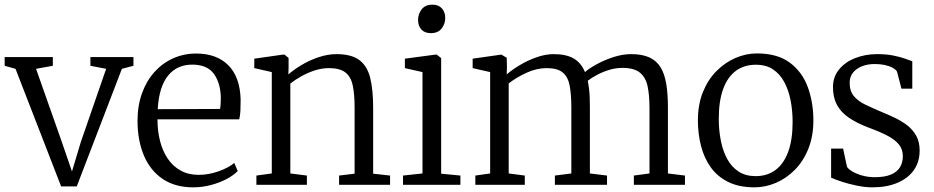

<svg xmlns="http://www.w3.org/2000/svg" viewBox="-22 -792 4002 823"><path d="M240 7 44.5 -497 -2 -510V-547.5H204.5V-510L132.5 -497L241.5 -188L286.5 -57L324.5 -183.5L433 -497L365.5 -510V-547.5H550V-510L500.5 -497L307 7Z M806 11Q728.5 11 675.2 -25Q622 -61 594.8 -125.5Q567.5 -190 567.5 -274.5Q567.5 -339.5 586.8 -392.5Q606 -445.5 640.2 -483.5Q674.5 -521.5 720.2 -542Q766 -562.5 818.5 -562.5Q906.5 -562.5 956.5 -512.5Q1006.5 -462.5 1009.5 -366.5Q1009.5 -338 1008.5 -317.2Q1007.5 -296.5 1003.5 -280.5H653Q653 -231 664 -187.8Q675 -144.5 697 -112Q719 -79.5 752.2 -61Q785.5 -42.5 829.5 -42.5Q872.5 -42.5 915.8 -58Q959 -73.5 982 -93.5L997 -59Q978 -39.5 947.8 -23.8Q917.5 -8 880.5 1.5Q843.5 11 806 11ZM654 -324 921.5 -325Q923 -333.5 923.8 -346.8Q924.5 -360 924.5 -369Q924.5 -432.5 896 -473.8Q867.5 -515 802 -515Q770.5 -515 744.8 -503.8Q719 -492.5 699.5 -469.2Q680 -446 668.5 -410Q657 -374 654 -324Z M1143 -48.5V-483L1068 -500V-540.5L1191 -558H1197.5L1215 -543.5V-500L1214 -473Q1235.5 -492 1269.2 -512.5Q1303 -533 1342.8 -546.5Q1382.5 -560 1420 -560Q1484 -560 1518 -534.8Q1552 -509.5 1564.8 -458.5Q1577.5 -407.5 1577.5 -330V-47.5L1650 -39.5V0H1431.5V-39.5L1498 -47.5V-330.5Q1498 -387 1490.2 -424.8Q1482.5 -462.5 1458.8 -481.2Q1435 -500 1388 -500Q1358.5 -500 1328.5 -490.5Q1298.5 -481 1271 -465.8Q1243.5 -450.5 1222.5 -434V-48.5L1293.5 -39.5V0H1077V-39.5Z M1705.5 0V-39.5L1789 -48.5V-483L1713.5 -500V-540.5L1845 -558H1850L1869 -543V-47.5L1951.5 -39.5V0ZM1824.5 -650Q1798 -650 1784 -665.8Q1770 -681.5 1770 -707Q1770 -732 1785.5 -752Q1801 -772 1831 -772H1832Q1858 -772 1872.2 -756Q1886.5 -740 1886.5 -715Q1886.5 -689.5 1871 -669.8Q1855.5 -650 1825.5 -650Z M2015.5 0V-39.5L2079 -48.5V-483L2004 -500V-540.5L2127 -558L2150 -544.5L2151 -506L2150 -473Q2171.5 -492 2205 -512.2Q2238.5 -532.5 2277 -546.2Q2315.5 -560 2351.5 -560Q2404.5 -560 2436.8 -541.5Q2469 -523 2485.5 -483Q2503.5 -499 2536.5 -517Q2569.5 -535 2608.2 -547.5Q2647 -560 2683 -560Q2730.5 -560 2761.2 -546Q2792 -532 2809.2 -504Q2826.5 -476 2833.8 -433Q2841 -390 2841 -331.5V-48.5L2914 -39.5V0H2695V-39.5L2762 -48.5V-328.5Q2762 -384.5 2753.8 -422.8Q2745.5 -461 2720.5 -481Q2695.5 -501 2646 -501Q2618.5 -501 2591.2 -493Q2564 -485 2539.5 -472.2Q2515 -459.5 2497.5 -446Q2500.5 -431 2502.8 -412.8Q2505 -394.5 2505.8 -373.8Q2506.5 -353 2506.5 -330V-48.5L2580 -39.5V0H2356.5V-39.5L2427 -48.5V-330.5Q2427 -386.5 2420 -424.2Q2413 -462 2390.5 -481Q2368 -500 2321 -500Q2278 -500 2234.2 -479.8Q2190.5 -459.5 2158.5 -434.5V-48.5L2227.5 -39.5V0Z M2969.5 -276Q2969.5 -344 2991 -397.2Q3012.5 -450.5 3049 -487.2Q3085.5 -524 3130.5 -543.5Q3175.5 -563 3222.5 -563Q3310.5 -563 3363.8 -523.2Q3417 -483.5 3440.8 -418Q3464.5 -352.5 3464.5 -276Q3464.5 -208.5 3443.2 -155Q3422 -101.5 3385.5 -64.5Q3349 -27.5 3304 -8.2Q3259 11 3212 11Q3146 11 3099.5 -12Q3053 -35 3024.5 -75Q2996 -115 2982.8 -166.8Q2969.5 -218.5 2969.5 -276ZM3217 -37Q3266.5 -37 3302 -63.2Q3337.5 -89.5 3356.5 -141.2Q3375.5 -193 3375.5 -269Q3375.5 -318 3366.8 -362.2Q3358 -406.5 3339.5 -440.8Q3321 -475 3291.2 -494.8Q3261.5 -514.5 3218 -514.5Q3168 -514.5 3132.5 -488.5Q3097 -462.5 3078 -411Q3059 -359.5 3059 -283Q3059 -233.5 3067.8 -189.2Q3076.5 -145 3095.2 -110.5Q3114 -76 3144.2 -56.5Q3174.5 -37 3217 -37Z M3718 11Q3686.5 11 3651.2 3.8Q3616 -3.5 3586.2 -13.2Q3556.5 -23 3540.5 -30.5V-155H3592L3608.5 -77Q3614.5 -67 3632.5 -56.5Q3650.5 -46 3675.2 -39.2Q3700 -32.5 3727.5 -32.5Q3770 -32.5 3796.5 -43.5Q3823 -54.5 3835.5 -74.8Q3848 -95 3848 -122.5Q3848 -151.5 3831.5 -172.2Q3815 -193 3782.2 -210.2Q3749.5 -227.5 3700 -245.5Q3649 -265 3615.2 -288.5Q3581.5 -312 3565 -343.5Q3548.5 -375 3548.5 -418.5Q3548.5 -462.5 3574.5 -494.2Q3600.5 -526 3643.8 -543Q3687 -560 3737.5 -560Q3777 -560 3807 -554Q3837 -548 3857.5 -540.5Q3878 -533 3888.5 -529.5V-412H3842L3823 -485Q3818 -494 3804.2 -501.5Q3790.5 -509 3771.2 -513.2Q3752 -517.5 3730 -517.5Q3698.5 -518 3673.5 -508.2Q3648.5 -498.5 3634.2 -480.5Q3620 -462.5 3620 -437.5Q3620 -401 3638.5 -379.5Q3657 -358 3686.2 -344Q3715.5 -330 3748 -316Q3781 -302.5 3811.8 -288Q3842.5 -273.5 3866.8 -254.8Q3891 -236 3905.5 -209.8Q3920 -183.5 3920 -147Q3920 -97.5 3894.8 -62.2Q3869.5 -27 3824 -8Q3778.5 11 3718 11Z"/></svg>

Font: Merriweather 36pt Light
Style: Regular
Weight: 300
Designer: Eben Sorkin
Foundry: Eben Sorkin
Version: Version 2.100